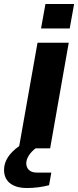

<svg xmlns="http://www.w3.org/2000/svg" viewBox="-71 -740 390 958"><path d="M133.8 -598.1 155.8 -720.2H298.8L276.9 -598.1ZM62 198.2Q39.1 198.2 19.5 193.4Q0 188.5 -16.1 178Q-32.2 167.5 -41.5 149.7Q-50.8 131.8 -50.8 107.9Q-50.8 42 24.9 -11.2L116.2 -526.9H272L179.2 0H106.9Q86.4 15.1 73.2 35.4Q60.1 55.7 60.1 75.2Q60.1 94.7 73.2 107.9Q86.4 121.1 112.8 121.1H185.1L173.8 184.1Q120.1 198.2 62 198.2Z"/></svg>

Font: Archivo Expanded
Style: Bold Italic
Weight: 700
Width: 7
Italic angle: -10°
Designer: Hector Gatti
Foundry: Omnibus-Type
Version: Version 2.001